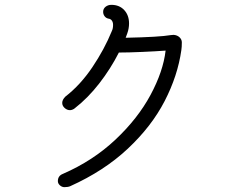

<svg xmlns="http://www.w3.org/2000/svg" viewBox="-20 -798 1040 793"><path d="M731 -623Q731 -603 729 -591Q714 -485 660 -380.5Q606 -276 508 -184Q410 -92 270 -29Q261 -25 246 -25Q236 -25 227.5 -32.5Q219 -40 219 -50Q219 -72 240 -80Q364 -134 456.5 -221Q549 -308 601.5 -405.5Q654 -503 664 -589Q624 -586 566.5 -583.5Q509 -581 471 -581Q437 -514 390 -453.5Q343 -393 289 -351Q286 -348 280 -345.5Q274 -343 269 -343Q257 -343 247 -352Q237 -361 237 -373Q237 -386 250 -399Q312 -447 361.5 -520.5Q411 -594 442 -670Q447 -680 447 -695Q447 -706 442 -713Q437 -720 428 -721Q418 -723 412 -731Q406 -739 406 -749Q406 -762 416 -770Q426 -778 440 -778Q473 -778 493 -756.5Q513 -735 513 -701Q513 -681 506 -661L499 -642Q639 -645 685 -653L697 -654Q712 -653 721.5 -644Q731 -635 731 -623Z"/></svg>

Font: Tsukimi Rounded
Style: Regular
Weight: 400
Designer: Takashi Funayama
Foundry: Takashi Funayama
Version: Version 1.032; ttfautohint (v1.8.3)